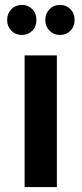

<svg xmlns="http://www.w3.org/2000/svg" viewBox="-20 -760 332 780"><path d="M80 0V-535H211V0ZM69 -740Q94 -740 111 -723Q128 -706 128 -679Q128 -652 111 -635Q94 -618 69 -618Q43 -618 26 -635.5Q9 -653 9 -679Q9 -705 26 -722.5Q43 -740 69 -740ZM224 -740Q249 -740 266 -723Q283 -706 283 -679Q283 -652 266 -635Q249 -618 224 -618Q198 -618 181 -635.5Q164 -653 164 -679Q164 -705 181 -722.5Q198 -740 224 -740Z"/></svg>

Font: Belfius21
Style: Bold
Weight: 700
Designer: Montserrat's base design by Julieta Ulanovsky, modified by Coast SPRL for Belfius Bank NV.
Foundry: Montserrat's base design by Julieta Ulanovsky, modified by Coast SPRL for Belfius Bank NV.
Version: Version 2.000;FEAKit 1.0